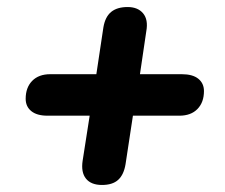

<svg xmlns="http://www.w3.org/2000/svg" viewBox="-20 -557 640 546"><path d="M270 -31Q239 -31 224.5 -49Q210 -67 215 -100L235 -228H115Q85 -228 69 -241Q53 -254 53 -276Q53 -308 71.5 -327Q90 -346 123 -346H254L274 -479Q279 -509 296 -523Q313 -537 343 -537Q372 -537 387 -519Q402 -501 396 -468L378 -346H497Q528 -346 544 -333Q560 -320 560 -298Q560 -266 541.5 -247Q523 -228 490 -228H358L337 -90Q332 -60 316 -45.5Q300 -31 270 -31Z"/></svg>

Font: Nunito ExtraLight Black
Style: Italic
Weight: 900
Italic angle: -9°
Version: Version 3.602